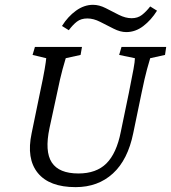

<svg xmlns="http://www.w3.org/2000/svg" viewBox="-20 -768 710 797"><path d="M125 -573.2H320.3L314.5 -540L252.9 -526.4Q249 -513.7 239.7 -480.5Q230.5 -447.3 216.8 -380.9L185.5 -236.3Q165 -139.6 194.8 -93.8Q224.6 -47.9 305.7 -47.9Q379.9 -47.9 421.9 -89.8Q463.9 -131.8 481.4 -220.7L514.6 -380.9Q528.3 -449.2 534.2 -481.4Q540 -513.7 540 -526.4L474.6 -540L484.4 -573.2H669.9L665 -540L603.5 -526.4Q599.6 -513.7 590.3 -480.5Q581.1 -447.3 567.4 -380.9L533.2 -215.8Q510.7 -104.5 448.7 -47.9Q386.7 8.8 293.9 8.8Q184.6 8.8 136.7 -50.3Q88.9 -109.4 111.3 -214.8L145.5 -380.9Q160.2 -449.2 165.5 -481.4Q170.9 -513.7 171.9 -526.4L115.2 -540ZM603.5 -741.2 631.8 -723.6Q607.4 -684.6 574.7 -659.7Q542 -634.8 503.9 -634.8Q479.5 -634.8 451.7 -648.9Q423.8 -663.1 396 -677.2Q368.2 -691.4 342.8 -691.4Q316.4 -691.4 299.3 -678.2Q282.2 -665 265.6 -642.6L237.3 -660.2Q261.7 -699.2 295.4 -723.6Q329.1 -748 366.2 -748Q391.6 -748 418.5 -734.4Q445.3 -720.7 473.1 -706.5Q501 -692.4 526.4 -692.4Q551.8 -692.4 569.3 -706.1Q586.9 -719.7 603.5 -741.2Z"/></svg>

Font: Crimson Pro Light
Style: Italic
Weight: 300
Italic angle: -12°
Designer: Jacques Le Bailly
Foundry: Baron von Fonthausen
Version: Version 1.003